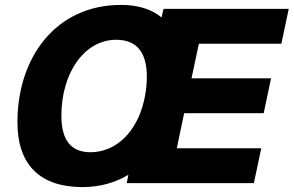

<svg xmlns="http://www.w3.org/2000/svg" viewBox="-20 -746 1196 782"><path d="M316 16C387 16 449 -2 503 -34L496 0H1014L1044 -142H700L730 -285H1054L1084 -427H760L790 -568H1126L1156 -710H646L638 -675C597 -709 541 -726 473 -726C208 -726 51 -513 51 -248C51 -71 147 16 316 16ZM348 -126C269 -126 230 -176 230 -274C230 -451 325 -584 453 -584C537 -584 578 -533 578 -434C578 -406 575 -378 570 -352L566 -334C537 -210 454 -126 348 -126Z"/></svg>

Font: Geist ExtraBold
Style: Italic
Weight: 800
Italic angle: -12°
Designer: Basement.studio, Andrés Briganti, Mateo Zaragoza
Foundry: Basement.studio, Vercel, Andrés Briganti, Guido Ferreyra, Mateo Zaragoza
Version: Version 1.500